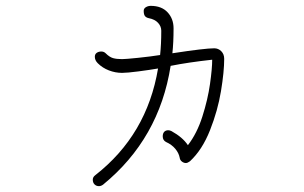

<svg xmlns="http://www.w3.org/2000/svg" viewBox="-20 -541 1040 656"><path d="M746 -340Q746 -296 735 -229.5Q724 -163 697.5 -96Q671 -29 629 10Q621 16 615 16Q608 16 601.5 11Q595 6 594 -2Q591 -18 579 -32.5Q567 -47 547 -56Q536 -62 536 -75Q536 -85 541 -90.5Q546 -96 555 -96Q560 -96 566 -93Q604 -72 622 -45Q653 -85 671.5 -143Q690 -201 697.5 -254Q705 -307 705 -337Q623 -328 563 -316Q524 -67 332 90Q325 95 318 95Q309 95 303 89Q297 83 297 73Q297 64 305 58Q482 -80 520 -307Q491 -302 452.5 -297Q414 -292 397 -292Q374 -292 352 -300.5Q330 -309 314 -325Q304 -335 304 -347Q304 -356 310.5 -360.5Q317 -365 326 -365Q335 -365 341 -359Q354 -346 366 -342.5Q378 -339 397 -339Q409 -339 452.5 -343.5Q496 -348 527 -353Q531 -389 531 -436Q531 -451 520 -463Q509 -475 488 -479Q479 -481 475 -486.5Q471 -492 471 -504Q471 -512 478.5 -516.5Q486 -521 495 -521Q532 -521 552.5 -499Q573 -477 573 -444Q573 -396 569 -359Q680 -376 712 -376Q726 -376 736 -366Q746 -356 746 -340Z"/></svg>

Font: Tsukimi Rounded Light
Style: Regular
Weight: 300
Designer: Takashi Funayama
Foundry: Takashi Funayama
Version: Version 1.032; ttfautohint (v1.8.3)